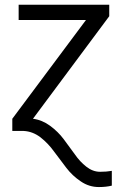

<svg xmlns="http://www.w3.org/2000/svg" viewBox="-20 -545 515 799"><path d="M31.2 0Q31.2 -12.7 31.2 -50.8Q107.4 -153.3 337.9 -461.9Q267.6 -461.9 57.6 -461.9Q57.6 -477.5 57.6 -525.4Q152.3 -525.4 434.6 -525.4Q434.6 -513.7 434.6 -477.5Q355.5 -371.1 117.2 -50.8Q155.3 -45.9 188.5 -21.5Q221.7 2.9 245.1 34.2Q268.6 65.4 291 96.7Q312.5 127.9 338.9 148.4Q366.2 169.9 396.5 169.9Q423.8 169.9 445.3 166Q445.3 186.5 445.3 227.5Q421.9 233.4 391.6 233.4Q350.6 233.4 316.4 210Q281.2 186.5 255.9 153.3Q230.5 120.1 205.1 85.9Q180.7 51.8 148.4 26.4Q116.2 2 79.1 0Q63.5 0 31.2 0Z"/></svg>

Font: Gothic A1
Style: Regular
Weight: 400
Designer: HanYang I&C Co.,Ltd.
Version: Version 2.50